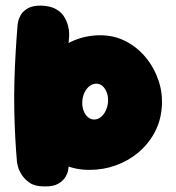

<svg xmlns="http://www.w3.org/2000/svg" viewBox="-20 -671 629 686"><path d="M299 -64Q250 -64 208.5 -82.5Q167 -101 137 -134Q107 -167 92 -210.5Q77 -254 81 -304Q85 -354 107 -397.5Q129 -441 164.5 -474.5Q200 -508 244.5 -526.5Q289 -545 338 -545Q388 -545 429.5 -523.5Q471 -502 501 -465.5Q531 -429 546.5 -383Q562 -337 558 -287Q554 -237 531.5 -196Q509 -155 473.5 -125.5Q438 -96 393.5 -80Q349 -64 299 -64ZM137 -5Q105 -5 86 -18Q67 -31 57 -47.5Q47 -64 44 -76.5Q41 -89 41 -89Q37 -132 34.5 -180Q32 -228 31 -279Q30 -330 31.5 -382Q33 -434 36 -485Q39 -536 43 -584Q43 -584 45 -594.5Q47 -605 54.5 -618Q62 -631 79 -641Q96 -651 126 -651Q159 -650 179 -639Q199 -628 209 -611.5Q219 -595 223 -579Q227 -563 227 -552Q227 -541 227 -541Q223 -500 221 -455Q219 -410 218.5 -362.5Q218 -315 218.5 -266Q219 -217 221 -168.5Q223 -120 225 -74Q225 -74 223.5 -63.5Q222 -53 214 -39Q206 -25 188 -14.5Q170 -4 137 -5ZM316 -244Q329 -244 340 -252.5Q351 -261 358 -276Q365 -291 366 -308Q367 -326 361.5 -340.5Q356 -355 346.5 -363.5Q337 -372 324 -372Q311 -372 300 -363.5Q289 -355 282 -340.5Q275 -326 274 -308Q273 -291 278.5 -276Q284 -261 294 -252.5Q304 -244 316 -244Z"/></svg>

Font: Sour Gummy Black
Style: Regular
Weight: 900
Version: Version 1.000